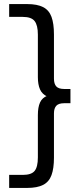

<svg xmlns="http://www.w3.org/2000/svg" viewBox="-20 -779 397 943"><path d="M113 -759Q163 -759 192 -744Q221 -729 233 -696Q245 -663 245 -610V-393Q245 -367 256.5 -354.5Q268 -342 295 -342H326V-272H295Q268 -272 256.5 -259.5Q245 -247 245 -222V-4Q245 48 233 81Q221 114 192 129Q163 144 113 144H25V80H92Q134 80 150 60.5Q166 41 166 -6V-214Q166 -252 176.5 -275.5Q187 -299 213 -309Q239 -319 286 -319V-293Q239 -293 213 -304.5Q187 -316 176.5 -340Q166 -364 166 -400V-609Q166 -655 150 -675.5Q134 -696 92 -696H25V-759Z"/></svg>

Font: SUSE Thin
Style: Regular
Weight: 400
Version: Version 1.000